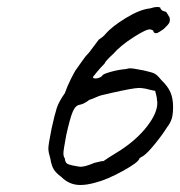

<svg xmlns="http://www.w3.org/2000/svg" viewBox="-20 -552 514 548"><path d="M209 -24Q178 -24 155 -47Q140 -58 133.5 -68.5Q127 -79 124 -98Q118 -118 118 -128Q118 -139 127 -184Q136 -225 142 -243.5Q148 -262 165 -286Q172 -306 183 -328Q194 -350 199 -356Q203 -361 213.5 -376.5Q224 -392 235 -403L262 -439Q276 -448 281 -455Q299 -476 339 -500.5Q379 -525 408 -528Q420 -532 429 -532Q440 -532 438 -527Q439 -526 442 -523Q445 -520 452 -519Q455 -518 458.5 -511.5Q462 -505 464 -502Q466 -493 463 -487Q460 -481 447 -469Q433 -459 427.5 -457.5Q422 -456 418 -461Q419 -464 415 -466Q411 -468 409 -468Q399 -470 361.5 -446Q324 -422 303 -398Q281 -378 278 -370Q267 -359 257.5 -347.5Q248 -336 245 -332Q246 -328 253 -328Q259 -328 265 -331Q271 -334 272 -336Q272 -340 294.5 -346.5Q317 -353 340 -355Q346 -357 352 -357Q360 -357 390 -351Q413 -346 421 -342Q429 -338 440 -324Q459 -306 466.5 -288.5Q474 -271 474 -247Q474 -227 470.5 -214.5Q467 -202 457 -189Q444 -168 422.5 -141.5Q401 -115 389 -107Q385 -105 382 -103Q379 -101 378 -100Q376 -89 330.5 -64Q285 -39 253 -31Q229 -24 209 -24ZM210 -76Q223 -76 249 -87Q271 -93 275 -92Q279 -95 291.5 -103Q304 -111 322 -122Q370 -153 399.5 -191Q429 -229 429 -258Q429 -263 428 -266V-268Q428 -273 425.5 -282Q423 -291 423 -293Q419 -293 411.5 -295Q404 -297 395 -299Q383 -301 377 -301Q361 -301 299 -287Q294 -286 286.5 -284Q279 -282 269 -280Q262 -278 252 -273.5Q242 -269 235 -267Q221 -256 208 -253Q196 -252 188 -234Q180 -216 169 -166Q161 -123 161 -115Q161 -105 165 -100Q166 -89 171 -85.5Q176 -82 186 -80Q206 -76 210 -76Z"/></svg>

Font: Caveat
Style: Regular
Weight: 400
Designer: Pablo Impallari
Foundry: Pablo Impallari
Version: Version 1.500; ttfautohint (v1.6)